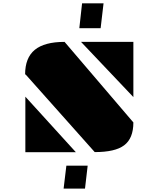

<svg xmlns="http://www.w3.org/2000/svg" viewBox="-20 -917 955 1157"><path d="M474.6 -897H604L586.4 -747.1H458ZM783.7 -664.6V-332L468.3 -664.6ZM131.3 -468.3Q131.3 -568.8 189.7 -616.7Q248 -664.6 369.1 -664.6L783.7 -179.2Q783.7 -82.5 727.5 -41Q673.8 -0.5 550.8 -0.5L134.3 -468.3ZM132.8 -334.5 437 0H132.8ZM508.3 81.5 492.2 219.7H363.3L379.9 81.5Z"/></svg>

Font: Plaster
Style: Regular
Weight: 400
Designer: Eben Sorkin
Foundry: Eben Sorkin
Version: Version 1.007